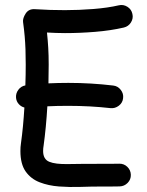

<svg xmlns="http://www.w3.org/2000/svg" viewBox="-20 -730 596 776"><path d="M44.9 -334Q43 -352.1 54 -366.9Q64.9 -381.8 82.5 -384.8Q84 -428.7 84 -468.8Q84 -503.4 83 -530.3Q82 -557.1 79.8 -583Q77.6 -608.9 73.2 -641.1Q71.3 -655.8 83.7 -675.3Q96.2 -694.8 121.6 -692.9Q151.9 -690.9 182.4 -689.9Q212.9 -689 242.7 -689Q298.8 -689 357.2 -693.6Q415.5 -698.2 460 -708.5Q478.5 -712.9 494.9 -702.6Q511.2 -692.4 515.1 -673.8Q519.5 -655.8 509.3 -639.4Q499 -623 480.5 -618.7Q427.2 -606.4 364.7 -601.3Q302.2 -596.2 242.7 -596.2Q224.6 -596.2 206.3 -596.9Q188 -597.7 169.9 -598.6Q173.3 -565.9 175 -536.4Q176.8 -506.8 176.8 -468.8Q176.8 -432.1 175.8 -393.1Q214.4 -395 256.3 -395Q302.7 -395 347.9 -392.3Q393.1 -389.6 437.5 -384.3Q456.1 -382.3 468 -366.9Q480 -351.6 477.5 -333Q475.6 -314.5 460.2 -302.7Q444.8 -291 426.3 -293Q344.7 -302.2 256.3 -302.2Q233.9 -302.2 212.9 -301.8Q191.9 -301.3 171.4 -300.3Q168.9 -257.8 165 -217Q161.1 -176.3 156.2 -141.1Q154.3 -131.3 154.3 -119.6Q154.3 -86.4 179 -76.2Q203.6 -65.9 255.1 -66.9Q306.6 -67.9 387.2 -67.9Q406.7 -67.9 425.3 -67.9Q443.8 -67.9 461.9 -68.4Q481 -68.8 494.6 -55.7Q508.3 -42.5 508.8 -23.4Q509.3 -4.4 495.8 9.3Q482.4 22.9 463.4 23.4Q444.8 23.9 425.8 23.9Q406.7 23.9 387.2 23.9Q349.6 23.9 305.7 25.4Q261.7 26.9 218.8 23.7Q175.8 20.5 140.4 6.8Q105 -6.8 83.7 -36.9Q62.5 -66.9 62.5 -119.6Q62.5 -127.4 63 -135.5Q63.5 -143.6 64.9 -152.3Q69.3 -183.6 72.8 -220Q76.2 -256.3 78.6 -295.4Q65.4 -298.8 55.9 -309.3Q46.4 -319.8 44.9 -334Z"/></svg>

Font: Mikhak-FD Medium
Style: Regular
Weight: 500
Designer: Amin Abedi
Version: Version 3.2